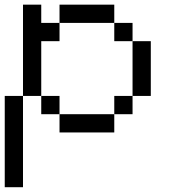

<svg xmlns="http://www.w3.org/2000/svg" viewBox="-20 -635 732 809"><path d="M230.8 -76.9V-153.8H461.5V-76.9ZM0 153.8V-230.8H76.9V153.8ZM153.8 -153.8V-230.8H230.8V-153.8ZM461.5 -153.8V-230.8H538.5V-153.8ZM538.5 -230.8V-461.5H615.4V-230.8ZM461.5 -461.5V-538.5H538.5V-461.5ZM76.9 -230.8V-615.4H153.8V-538.5H230.8V-461.5H153.8V-230.8ZM230.8 -538.5V-615.4H461.5V-538.5Z"/></svg>

Font: Mintsoda - Lime Green 13x16
Style: Regular
Weight: 400
Designer: Mintsoda-15
Version: Version 1.0